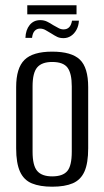

<svg xmlns="http://www.w3.org/2000/svg" viewBox="-20 -698 393 725"><path d="M177 7Q131 7 100.5 -5.5Q70 -18 55.5 -50Q41 -82 41 -138V-369Q41 -441 72.5 -472Q104 -503 177 -503Q250 -503 281.5 -473Q313 -443 313 -369V-138Q313 -82 299 -50.5Q285 -19 255 -6Q225 7 177 7ZM177 -32Q217 -32 234 -52Q251 -72 251 -125V-372Q251 -421 235 -442.5Q219 -464 177 -464Q138 -464 120.5 -443.5Q103 -423 103 -372V-125Q103 -73 120.5 -52.5Q138 -32 177 -32ZM220 -554Q206 -554 196.5 -558.5Q187 -563 173 -572Q164 -577 153.5 -583.5Q143 -590 131 -590Q119 -590 111 -581.5Q103 -573 101 -555H76Q77 -585 92 -603.5Q107 -622 132 -622Q146 -622 157.5 -616.5Q169 -611 181 -603Q192 -597 201 -592Q210 -587 220 -587Q233 -587 241 -595Q249 -603 252 -620H278Q277 -600 268.5 -585Q260 -570 247.5 -562Q235 -554 220 -554ZM83 -644V-678H269V-644Z"/></svg>

Font: Alumni Sans
Style: Regular
Weight: 400
Designer: Robert E. Leuschke
Foundry: Robert E. Leuschke
Version: Version 1.018